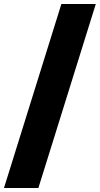

<svg xmlns="http://www.w3.org/2000/svg" viewBox="-20 -828 503 968"><path d="M0 120 289.5 -808H463L173.5 120Z"/></svg>

Font: Encode Sans Exp
Style: Bold
Weight: 700
Width: 7
Designer: Multiple Designers
Foundry: Impallari Type
Version: Version 3.002; ttfautohint (v1.8.3) -l 8 -r 50 -G 200 -x 14 